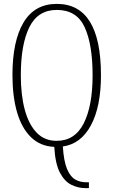

<svg xmlns="http://www.w3.org/2000/svg" viewBox="-20 -745 584 987"><path d="M418 222Q382 222 347 205Q312 188 288 142.5Q264 97 259 10Q187 7 139 -40Q91 -87 67.5 -168.5Q44 -250 44 -359Q44 -534 101 -629.5Q158 -725 272 -725Q499 -725 499 -358Q499 -197 447.5 -101Q396 -5 303 8Q308 85 325 124.5Q342 164 367 178Q392 192 424 192H437V222ZM271 -21Q365 -21 410.5 -111Q456 -201 456 -358Q456 -517 415 -605.5Q374 -694 272 -694Q175 -694 131 -605.5Q87 -517 87 -358Q87 -256 107.5 -180.5Q128 -105 168.5 -63Q209 -21 271 -21Z"/></svg>

Font: Noto Serif ExtraCondensed ExtraLight
Style: Regular
Weight: 200
Width: 2
Designer: Monotype Design Team
Foundry: Monotype Imaging Inc.
Version: Version 2.015